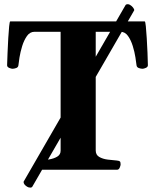

<svg xmlns="http://www.w3.org/2000/svg" viewBox="-20 -793 724 897"><path d="M163.1 0Q154.8 0 150.6 -9.8Q146.5 -19.5 146.5 -24.9Q146.5 -41 162.6 -43Q185.5 -44.4 208.7 -48.1Q231.9 -51.8 247.6 -61.3Q263.2 -70.8 263.2 -88.9V-644.5H141.1Q119.9 -644.5 106.1 -625Q92.3 -605.5 83.7 -577.9Q75.2 -550.3 71.1 -524.9Q67.1 -499.5 66 -487.8Q64.9 -478.5 55.4 -475.1Q45.9 -471.7 38.2 -471.7Q32.9 -471.7 23 -475.8Q13.2 -480 13.2 -488.3Q14 -512.2 15.3 -546.6Q16.7 -581.1 18.6 -614.5Q20.5 -647.9 22.8 -670.4Q25.1 -692.9 27.8 -692.9H656.2Q659 -692.9 661.3 -670.4Q663.6 -647.9 665.6 -614.5Q667.6 -581.1 669.1 -546.6Q670.5 -512.2 670.9 -488.3Q670.9 -480 661.1 -475.8Q651.4 -471.7 646 -471.7Q638.2 -471.7 628.7 -475.1Q619.1 -478.5 617.9 -487.8Q616.7 -499.5 612.7 -524.9Q608.8 -550.3 600.3 -577.9Q591.8 -605.5 578 -625Q564.2 -644.5 543 -644.5H427.2V-90.3Q427.2 -69.3 443.6 -59.8Q460 -50.3 483.2 -47.4Q506.3 -44.4 525.9 -43Q536.1 -42 539.8 -39.1Q543.5 -36.1 543.5 -24.9Q543.5 -19.5 539.3 -9.8Q535.2 0 526.9 0ZM566.4 -769Q569.3 -773.4 576.2 -773.4Q582 -773.4 586.9 -770.5Q594.7 -766.1 601.3 -758.1Q607.9 -750 606.9 -744.6L130.4 80.1Q127.4 83.5 122.1 83.5Q113.3 83.5 106.4 79.1Q88.9 67.9 90.3 55.7Z"/></svg>

Font: Gelasio
Style: Regular
Weight: 400
Designer: Eben Sorkin
Foundry: Eben Sorkin
Version: Version 1.008